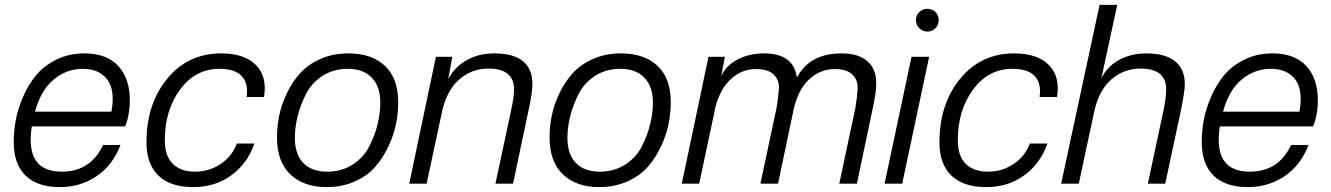

<svg xmlns="http://www.w3.org/2000/svg" viewBox="-20 -750 5435 784"><path d="M325 -532Q416 -532 463 -480.5Q510 -429 510 -342Q510 -281 491 -234H110Q81 -49 232 -49Q350 -49 401 -158H472Q441 -76 375 -31Q309 14 224 14Q133 14 84.5 -33Q36 -80 36 -171Q36 -214 44.5 -260Q53 -306 74.5 -355.5Q96 -405 128 -443.5Q160 -482 211 -507Q262 -532 325 -532ZM123 -294H435Q451 -383 417.5 -426Q384 -469 319 -469Q252 -469 199.5 -425.5Q147 -382 123 -294Z M883 -532Q978 -532 1025 -484.5Q1072 -437 1058 -354H987Q995 -410 967 -439.5Q939 -469 876 -469Q778 -469 715.5 -384.5Q653 -300 653 -177Q653 -113 685.5 -81Q718 -49 777 -49Q834 -49 881 -80.5Q928 -112 947 -164H1019Q991 -83 925 -34.5Q859 14 769 14Q675 14 626.5 -33.5Q578 -81 578 -168Q578 -326 663 -429Q748 -532 883 -532Z M1184 -187Q1184 -120 1218.5 -84.5Q1253 -49 1316 -49Q1375 -49 1420 -78Q1465 -107 1488 -152.5Q1511 -198 1522 -243.5Q1533 -289 1533 -331Q1533 -397 1498 -433Q1463 -469 1401 -469Q1341 -469 1296.5 -440Q1252 -411 1229 -365Q1206 -319 1195 -274Q1184 -229 1184 -187ZM1111 -189Q1111 -233 1120 -277.5Q1129 -322 1151 -368.5Q1173 -415 1205.5 -451Q1238 -487 1289 -509.5Q1340 -532 1402 -532Q1498 -532 1552 -481Q1606 -430 1606 -332Q1606 -289 1597 -244Q1588 -199 1566 -152Q1544 -105 1512 -68.5Q1480 -32 1428.5 -9Q1377 14 1314 14Q1220 14 1165.5 -38Q1111 -90 1111 -189Z M1827 -518 1810 -427Q1837 -477 1886 -504.5Q1935 -532 1998 -532Q2154 -532 2154 -406Q2154 -370 2137 -294L2075 0H2003L2068 -304Q2079 -355 2079 -385Q2079 -470 1974 -470Q1906 -470 1855 -425.5Q1804 -381 1785 -294L1722 0H1651L1760 -518Z M2297 -187Q2297 -120 2331.5 -84.5Q2366 -49 2429 -49Q2488 -49 2533 -78Q2578 -107 2601 -152.5Q2624 -198 2635 -243.5Q2646 -289 2646 -331Q2646 -397 2611 -433Q2576 -469 2514 -469Q2454 -469 2409.5 -440Q2365 -411 2342 -365Q2319 -319 2308 -274Q2297 -229 2297 -187ZM2224 -189Q2224 -233 2233 -277.5Q2242 -322 2264 -368.5Q2286 -415 2318.5 -451Q2351 -487 2402 -509.5Q2453 -532 2515 -532Q2611 -532 2665 -481Q2719 -430 2719 -332Q2719 -289 2710 -244Q2701 -199 2679 -152Q2657 -105 2625 -68.5Q2593 -32 2541.5 -9Q2490 14 2427 14Q2333 14 2278.5 -38Q2224 -90 2224 -189Z M3100 -532Q3221 -532 3234 -433Q3286 -532 3416 -532Q3486 -532 3522 -500Q3558 -468 3558 -410Q3558 -373 3545 -314L3479 0H3407L3473 -310Q3480 -352 3482 -387Q3484 -422 3461 -445Q3438 -468 3389 -468Q3329 -468 3283.5 -425.5Q3238 -383 3220 -300L3157 0H3085L3151 -310Q3158 -352 3160.5 -387Q3163 -422 3140 -445Q3117 -468 3068 -468Q3012 -469 2967 -429.5Q2922 -390 2902 -315L2835 0H2764L2873 -518H2940L2925 -439Q2944 -482 2991.5 -507Q3039 -532 3100 -532Z M3774 -518 3664 0H3592L3702 -518ZM3720 -668Q3720 -687 3733.5 -700.5Q3747 -714 3767 -714Q3786 -714 3799.5 -701Q3813 -688 3813 -668Q3813 -648 3799.5 -634.5Q3786 -621 3767 -621Q3748 -621 3734 -634.5Q3720 -648 3720 -668Z M4121 -532Q4216 -532 4263 -484.5Q4310 -437 4296 -354H4225Q4233 -410 4205 -439.5Q4177 -469 4114 -469Q4016 -469 3953.5 -384.5Q3891 -300 3891 -177Q3891 -113 3923.5 -81Q3956 -49 4015 -49Q4072 -49 4119 -80.5Q4166 -112 4185 -164H4257Q4229 -83 4163 -34.5Q4097 14 4007 14Q3913 14 3864.5 -33.5Q3816 -81 3816 -168Q3816 -326 3901 -429Q3986 -532 4121 -532Z M4542 -730 4477 -429Q4500 -478 4549 -505Q4598 -532 4661 -532Q4737 -532 4777.5 -500.5Q4818 -469 4818 -406Q4818 -377 4801 -294L4738 0H4667L4732 -304Q4742 -357 4742 -385Q4742 -470 4637 -470Q4569 -470 4518 -425.5Q4467 -381 4448 -294L4385 0H4313L4470 -730Z M5176 -532Q5267 -532 5314 -480.5Q5361 -429 5361 -342Q5361 -281 5342 -234H4961Q4932 -49 5083 -49Q5201 -49 5252 -158H5323Q5292 -76 5226 -31Q5160 14 5075 14Q4984 14 4935.5 -33Q4887 -80 4887 -171Q4887 -214 4895.5 -260Q4904 -306 4925.5 -355.5Q4947 -405 4979 -443.5Q5011 -482 5062 -507Q5113 -532 5176 -532ZM4974 -294H5286Q5302 -383 5268.5 -426Q5235 -469 5170 -469Q5103 -469 5050.5 -425.5Q4998 -382 4974 -294Z"/></svg>

Font: Nacelle Light
Style: Italic
Weight: 300
Italic angle: -12°
Designer: Sora Sagano
Foundry: Sora Sagano
Version: Version 1.000;FEAKit 1.0